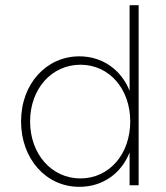

<svg xmlns="http://www.w3.org/2000/svg" viewBox="-20 -717 642 743"><path d="M287 6C377.5 6 449 -45.5 481.5 -127V0H516.5V-697H481.5V-365.5C450 -445 378.5 -499 287 -499C160.5 -499 61.5 -394 61.5 -247C61.5 -103.5 157 6 287 6ZM96.5 -247C96.5 -373 179.5 -466.5 291.5 -466.5C402.5 -466.5 484 -373.5 484 -247C484 -120.5 402.5 -26.5 291.5 -26.5C179.5 -26.5 96.5 -121 96.5 -247Z"/></svg>

Font: HK Grotesk ExtraLight
Style: Regular
Weight: 200
Designer: Alfredo Marco Pradil
Foundry: Hanken Design Co.
Version: Version 3.001;FEAKit 1.0